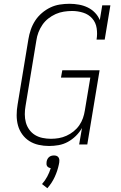

<svg xmlns="http://www.w3.org/2000/svg" viewBox="-20 -763 640 1014"><path d="M239 8Q211 8 184 2Q157 -4 135 -18Q113 -32 97.5 -53.5Q82 -75 75 -100.5Q68 -126 68 -154.5Q68 -183 73 -211L130 -556Q134 -581 142.5 -606Q151 -631 165.5 -653.5Q180 -676 201 -694Q222 -712 246 -723.5Q270 -735 296 -739Q322 -743 347 -743Q372 -743 397 -738.5Q422 -734 443.5 -723.5Q465 -713 481.5 -696Q498 -679 507 -657L520 -735H563L533 -554H490Q495 -584 490.5 -614Q486 -644 467 -665.5Q448 -687 419.5 -696Q391 -705 361 -705Q339 -705 317 -701.5Q295 -698 274.5 -689Q254 -680 235.5 -665.5Q217 -651 204 -632Q191 -613 183 -592Q175 -571 172 -549L115 -204Q111 -182 111 -159.5Q111 -137 116.5 -116.5Q122 -96 134.5 -78.5Q147 -61 165 -50Q183 -39 205 -34.5Q227 -30 249 -30Q249 -30 249 -30Q249 -30 249 -30Q270 -30 290.5 -33.5Q311 -37 331 -46Q351 -55 368.5 -69Q386 -83 398.5 -101Q411 -119 418 -139Q425 -159 428 -179L457 -353H302L309 -392H506L441 0H398L413 -87Q400 -64 380.5 -45Q361 -26 338 -13.5Q315 -1 289.5 3.5Q264 8 239 8ZM230 231 202 209Q218 191 229.5 169.5Q241 148 248 125Q242 124 237 121.5Q232 119 229 114.5Q226 110 225.5 104Q225 98 226 92Q227 85 230 78.5Q233 72 238.5 67Q244 62 251 60Q258 58 265 58Q272 58 278 60Q284 62 288 67Q292 72 293 78.5Q294 85 293 92V94L291 105Q284 139 269 171.5Q254 204 230 231Z"/></svg>

Font: Iosevka Curly Slab XLtEx
Style: Italic
Weight: 200
Width: 7
Italic angle: -9°
Monospace: yes
Designer: Belleve Invis
Foundry: Belleve Invis
Version: Version 11.1.0; ttfautohint (v1.8.3)